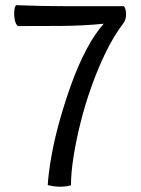

<svg xmlns="http://www.w3.org/2000/svg" viewBox="-20 -718 547 744"><path d="M255 0Q233 6 210.5 5.5Q188 5 165 -1Q168 -50 180 -116.5Q192 -183 212.5 -255.5Q233 -328 259 -399Q285 -470 316.5 -529Q348 -588 382 -626Q300 -618 217 -617.5Q134 -617 49 -617Q41 -624 37.5 -640Q34 -656 35 -672.5Q36 -689 42 -698Q91 -696 139 -695Q187 -694 235 -694H460Q468 -685 468.5 -663Q469 -641 456 -625Q421 -579 390 -515.5Q359 -452 334 -381.5Q309 -311 291.5 -240.5Q274 -170 264.5 -108Q255 -46 255 0Z"/></svg>

Font: Arima Medium
Style: Regular
Weight: 500
Designer: Joana Correia and Natanael Gama
Foundry: NDISCOVER
Version: Version 1.101;gftools[0.9.23]